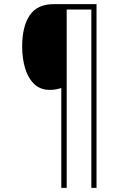

<svg xmlns="http://www.w3.org/2000/svg" viewBox="-20 -780 609 927"><path d="M446 127H421V-734H302V127H276V-355Q263 -351 250 -348.5Q237 -346 220 -346Q175 -346 145.5 -374Q116 -402 101.5 -449.5Q87 -497 87 -556Q87 -652 123.5 -706Q160 -760 239 -760H446Z"/></svg>

Font: Noto Sans Tamil SemiCondensed Thin
Style: Regular
Weight: 100
Width: 4
Designer: Jelle Bosma - Monotype Design Team
Foundry: Monotype Imaging Inc.
Version: Version 2.004; ttfautohint (v1.8.4.7-5d5b)